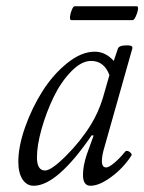

<svg xmlns="http://www.w3.org/2000/svg" viewBox="-20 -576 458 609"><path d="M205.1 -512.2Q201.2 -513.7 202.1 -523.4Q203.1 -533.2 207.8 -544.7Q212.4 -556.2 216.8 -556.2H415Q418.9 -554.7 417.5 -544.9Q416 -535.2 410.6 -523.7Q405.3 -512.2 400.9 -512.2ZM86.9 13.2Q64.5 13.2 51.3 -7.3Q38.1 -27.8 38.1 -63Q38.1 -111.8 59.8 -173.1Q81.5 -234.4 115 -287.1Q148.4 -339.8 193.4 -376Q238.3 -412.1 280.8 -412.1Q314.5 -412.1 340.8 -382.8L354 -421.9Q357.4 -431.6 379.4 -432.1Q399.9 -433.1 399.9 -424.8Q400.4 -423.8 399.9 -422.9L308.1 -98.1Q303.2 -79.1 303.2 -64.9Q303.2 -44.9 316.9 -44.9Q325.2 -44.9 342.5 -59.3Q359.9 -73.7 377 -95.2Q380.9 -98.6 386 -96.9Q391.1 -95.2 395 -90.6Q398.9 -85.9 397 -83Q372.1 -43.9 333.7 -15.4Q295.4 13.2 267.1 13.2Q243.2 13.2 243.2 -21Q243.2 -49.3 254.9 -85L276.9 -146L271 -147Q161.1 13.2 86.9 13.2ZM123 -35.2Q142.6 -35.2 189 -81.3Q235.4 -127.4 268.1 -180.2Q292 -218.8 306.2 -265.1L327.1 -337.9Q310.1 -382.8 269 -382.8Q238.3 -382.8 205.8 -349.4Q173.3 -315.9 150.1 -268.1Q127 -220.2 112.1 -167.7Q97.2 -115.2 97.2 -77.1Q97.2 -35.2 123 -35.2Z"/></svg>

Font: Junicode SmCond Light
Style: Italic
Weight: 300
Width: 4
Italic angle: -11°
Designer: Peter S. Baker
Version: Version 2.206